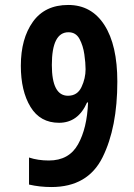

<svg xmlns="http://www.w3.org/2000/svg" viewBox="-20 -744 540 774"><path d="M189 -482Q189 -614 256 -614Q286 -614 300.5 -587Q315 -560 320 -525Q325 -490 325 -465Q325 -428 308.5 -393Q292 -358 254 -358Q189 -358 189 -482ZM453 -415Q453 -562 401 -643Q349 -724 255 -724Q161 -724 112.5 -656Q64 -588 64 -479Q64 -377 103 -313Q142 -249 218 -249Q295 -249 331 -331H335Q331 -227 294.5 -162Q258 -97 177 -97Q133 -97 97 -109V0Q140 10 187 10Q334 10 393.5 -110Q453 -230 453 -415Z"/></svg>

Font: Noto Sans Mono UI Condensed
Style: Bold
Weight: 700
Width: 3
Designer: Monotype Design team
Foundry: Monotype Imaging Inc.
Version: 1.000